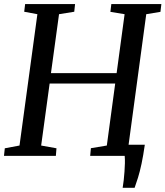

<svg xmlns="http://www.w3.org/2000/svg" viewBox="-24 -763 810 940"><path d="M576.5 156.5Q579.5 139 581.8 118.5Q584 98 585.5 77Q587 56 587.5 36.2Q588 16.5 586.5 0L537 -54.5H685Q677.5 -1.5 669 38.5Q660.5 78.5 651.5 107.2Q642.5 136 635 156.5ZM-4.5 0 -0.5 -37 71.5 -50.5 159 -693.5 94.5 -705.5 99 -743H343.5L339.5 -705.5L265 -693.5L225.5 -405H547L586 -693.5L516.5 -705L521 -743H766L761.5 -705L692 -693.5L605 -50.5L676.5 -37.5L672.5 0H417.5L421 -37.5L499 -50.5L540 -354H219L177.5 -50.5L252.5 -37L249.5 0Z"/></svg>

Font: Merriweather 48pt
Style: Italic
Weight: 400
Italic angle: -7.8°
Version: Version 2.101